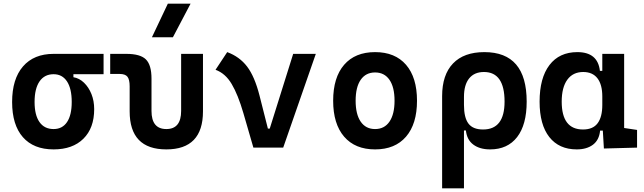

<svg xmlns="http://www.w3.org/2000/svg" viewBox="-20 -815 3556 1060"><path d="M275.9 9.8Q165.5 9.8 106.2 -57.9Q46.9 -125.5 46.9 -252Q46.9 -378.9 106.9 -448.2Q167 -517.6 275.9 -517.6H551.8V-405.3H385.3V-388.7Q418 -383.3 443.8 -358.4Q469.7 -333.5 484.9 -295.7Q500 -257.8 500 -212.4Q500 -107.9 440.4 -49.1Q380.9 9.8 275.9 9.8ZM275.9 -102.5Q324.2 -102.5 350.1 -141.1Q376 -179.7 376 -252Q376 -325.7 349.9 -365.5Q323.7 -405.3 275.9 -405.3Q225.6 -405.3 198.2 -365.5Q170.9 -325.7 170.9 -252Q170.9 -179.7 198 -141.1Q225.1 -102.5 275.9 -102.5Z M898.4 9.8Q695.8 9.8 695.8 -200.2V-338.4Q695.8 -376 683.6 -391.4Q671.4 -406.7 641.1 -406.7H588.4V-517.6H677.7Q754.4 -517.6 785.4 -487.1Q816.4 -456.5 816.4 -380.9V-202.6Q816.4 -102.5 898.4 -102.5Q980 -102.5 980 -202.6V-517.6H1100.6V-200.2Q1100.6 9.8 898.4 9.8ZM818.8 -609.4 906.7 -794.9H1032.2L934.6 -609.4Z M1378.9 0 1323.7 -190.4Q1293.9 -292.5 1259 -351.3Q1224.1 -410.2 1169.9 -429.7L1234.4 -527.3Q1302.7 -502 1344.2 -447.5Q1385.7 -393.1 1412.6 -288.1L1459 -105H1469.2L1598.6 -517.6H1723.6L1543.5 0Z M2050.8 9.8Q1940.4 9.8 1879.9 -60.5Q1819.3 -130.9 1819.3 -258.8Q1819.3 -387.2 1879.9 -457.3Q1940.4 -527.3 2050.8 -527.3Q2161.1 -527.3 2221.7 -457.3Q2282.2 -387.2 2282.2 -258.8Q2282.2 -130.9 2221.7 -60.5Q2161.1 9.8 2050.8 9.8ZM2050.8 -102.5Q2102.1 -102.5 2130.1 -143.3Q2158.2 -184.1 2158.2 -258.8Q2158.2 -334 2130.1 -374.5Q2102.1 -415 2050.8 -415Q1999.5 -415 1971.4 -374.5Q1943.4 -334 1943.4 -258.8Q1943.4 -184.1 1971.4 -143.3Q1999.5 -102.5 2050.8 -102.5Z M2686 9.8Q2628.9 9.8 2593.3 -16.6Q2557.6 -43 2552.2 -94.7H2541.5V224.6H2420.9V-284.2Q2420.9 -401.9 2481 -464.6Q2541 -527.3 2654.3 -527.3Q2887.7 -527.3 2887.7 -253.9Q2887.7 -126.5 2835 -58.3Q2782.2 9.8 2686 9.8ZM2541.5 -235.8Q2541.5 -165.5 2566.2 -132.8Q2590.8 -100.1 2647 -100.1Q2765.6 -100.1 2765.6 -253.9Q2765.6 -417.5 2651.9 -417.5Q2598.6 -417.5 2570.1 -382.1Q2541.5 -346.7 2541.5 -279.8Z M3164.1 9.8Q3066.4 9.8 3012.7 -58.3Q2959 -126.5 2959 -253.9Q2959 -384.3 3013.4 -455.8Q3067.9 -527.3 3167.5 -527.3Q3280.3 -527.3 3292 -423.8H3305.2V-517.6H3425.8V-108.4L3497.1 -97.7V0L3314 4.9L3308.1 -93.8H3293Q3288.1 -42 3253.7 -16.1Q3219.2 9.8 3164.1 9.8ZM3305.2 -235.4V-282.2Q3305.2 -348.1 3278.3 -382.8Q3251.5 -417.5 3199.7 -417.5Q3143.1 -417.5 3112.1 -375Q3081.1 -332.5 3081.1 -253.9Q3081.1 -100.1 3198.7 -100.1Q3253.9 -100.1 3279.5 -134.8Q3305.2 -169.4 3305.2 -235.4Z"/></svg>

Font: Cascadia Mono NF SemiBold
Style: Regular
Weight: 600
Monospace: yes
Designer: Aaron Bell
Foundry: Saja Typeworks
Version: Version 2404.023; ttfautohint (v1.8.4)